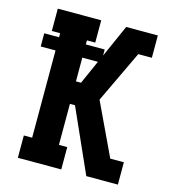

<svg xmlns="http://www.w3.org/2000/svg" viewBox="-109 -825 819 914"><g transform="rotate(15 300.0 -367.5)"><path d="M63 0V-110H104V-540H31V-605H104V-625H63V-735H277V-625H236V-605H329V-575L400 -735H556V-625H489L367 -368L489 -110H556V0H400L399 -3L261 -312H236V-110H277V0ZM261 -423 313 -540H236V-423Z"/></g></svg>

Font: Iosevka Etoile Extrabold
Style: Regular
Weight: 800
Designer: Belleve Invis
Foundry: Belleve Invis
Version: Version 22.1.2; ttfautohint (v1.8.4)